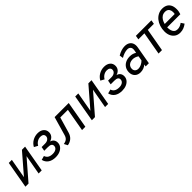

<svg xmlns="http://www.w3.org/2000/svg" viewBox="404 -1973 3437 3437"><g transform="rotate(-45 2122.0 -255.0)"><path d="M80.5 0 170.5 -511H248.5L182.5 -139L503.5 -511H583.5L493.5 0H414.5L481.5 -372L159.5 0Z M839.5 12Q752.5 12 697.5 -25.8Q642.5 -63.5 626.5 -133L703.5 -154Q730.5 -68 843.5 -68Q897 -68 929.2 -91.2Q961.5 -114.5 961.5 -154Q961.5 -185.5 938 -200.8Q914.5 -216 865.5 -216H773.5L787.5 -296H873.5Q921 -296 951.2 -319.2Q981.5 -342.5 981.5 -379Q981.5 -409 960.8 -426Q940 -443 901.5 -443Q857.5 -443 819.8 -419.8Q782 -396.5 759.5 -356L689.5 -394Q720.5 -453.5 780.2 -488.2Q840 -523 910.5 -523Q983.5 -523 1026.5 -486.5Q1069.5 -450 1069.5 -389Q1069.5 -342.5 1042.5 -308.8Q1015.5 -275 964.5 -259Q1005 -249.5 1027.2 -220.2Q1049.5 -191 1049.5 -148Q1049.5 -101.5 1022.5 -65.2Q995.5 -29 948 -8.5Q900.5 12 839.5 12Z M1143 13 1107 -54Q1157.5 -61 1186.8 -85Q1216 -109 1230 -159L1331 -511H1688L1598 0H1514L1591 -435H1398L1312 -139Q1293.5 -74.5 1251.2 -36.5Q1209 1.5 1143 13Z M1762.5 0 1852.5 -511H1930.5L1864.5 -139L2185.5 -511H2265.5L2175.5 0H2096.5L2163.5 -372L1841.5 0Z M2521.5 12Q2434.5 12 2379.5 -25.8Q2324.5 -63.5 2308.5 -133L2385.5 -154Q2412.5 -68 2525.5 -68Q2579 -68 2611.2 -91.2Q2643.5 -114.5 2643.5 -154Q2643.5 -185.5 2620 -200.8Q2596.5 -216 2547.5 -216H2455.5L2469.5 -296H2555.5Q2603 -296 2633.2 -319.2Q2663.5 -342.5 2663.5 -379Q2663.5 -409 2642.8 -426Q2622 -443 2583.5 -443Q2539.5 -443 2501.8 -419.8Q2464 -396.5 2441.5 -356L2371.5 -394Q2402.5 -453.5 2462.2 -488.2Q2522 -523 2592.5 -523Q2665.5 -523 2708.5 -486.5Q2751.5 -450 2751.5 -389Q2751.5 -342.5 2724.5 -308.8Q2697.5 -275 2646.5 -259Q2687 -249.5 2709.2 -220.2Q2731.5 -191 2731.5 -148Q2731.5 -101.5 2704.5 -65.2Q2677.5 -29 2630 -8.5Q2582.5 12 2521.5 12Z M2988 12Q2920 12 2879 -28.2Q2838 -68.5 2838 -136Q2838 -194 2864.8 -237.5Q2891.5 -281 2939.5 -305Q2987.5 -329 3052 -329Q3086.5 -329 3118.5 -319.8Q3150.5 -310.5 3176 -293L3185 -342Q3195 -393 3174.2 -421Q3153.5 -449 3107 -449Q3072 -449 3027.8 -434.5Q2983.5 -420 2945 -395L2934 -466Q2980 -494 3026.8 -508.5Q3073.5 -523 3116 -523Q3170.5 -523 3207.5 -500.5Q3244.5 -478 3260 -437Q3275.5 -396 3266 -341L3206 0H3125L3132 -42Q3104.5 -16.5 3066.2 -2.2Q3028 12 2988 12ZM3006 -62Q3041.5 -62 3079.8 -80.2Q3118 -98.5 3148 -129L3163 -218Q3137.5 -236 3108.5 -246Q3079.5 -256 3051 -256Q3010.5 -256 2981 -242.2Q2951.5 -228.5 2935.2 -203.2Q2919 -178 2919 -144Q2919 -106.5 2942.8 -84.2Q2966.5 -62 3006 -62Z M3451 0 3528 -435H3375L3388 -511H3781L3768 -435H3615L3538 0Z M3992.5 12Q3934 12 3892 -15.8Q3850 -43.5 3827.2 -92Q3804.5 -140.5 3804.5 -203Q3804.5 -270 3823.5 -328Q3842.5 -386 3877.2 -429.8Q3912 -473.5 3960 -498.2Q4008 -523 4065.5 -523Q4119 -523 4159 -502.5Q4199 -482 4221.2 -439.2Q4243.5 -396.5 4243.5 -330Q4243.5 -298.5 4237.8 -272Q4232 -245.5 4224.5 -222H3891.5Q3891.5 -174 3902.8 -138.8Q3914 -103.5 3938.5 -84.2Q3963 -65 4002.5 -65Q4030.5 -65 4060.5 -75.8Q4090.5 -86.5 4119.5 -109L4159.5 -49Q4125 -21.5 4083.2 -4.8Q4041.5 12 3992.5 12ZM3903.5 -296H4156.5Q4164.5 -340 4156.8 -374Q4149 -408 4125 -427.5Q4101 -447 4060.5 -447Q4016 -447 3984.2 -425.8Q3952.5 -404.5 3932.5 -370Q3912.5 -335.5 3903.5 -296Z"/></g></svg>

Font: Overpass
Style: Italic
Weight: 400
Italic angle: -10°
Designer: Delve Withrington, Dave Bailey, Thomas Jockin
Foundry: Delve Fonts LLC
Version: Version 4.000